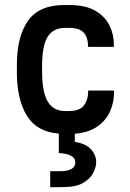

<svg xmlns="http://www.w3.org/2000/svg" viewBox="-20 -533 523 773"><path d="M182.1 220.7V156.2H222.7Q283.2 156.2 283.2 120.1Q283.2 87.4 216.8 83V4.9Q127.9 -2 87.9 -67.6Q47.9 -133.3 47.9 -242.2V-270.5Q47.9 -385.3 92.5 -449Q137.2 -512.7 237.3 -512.7H261.2Q323.2 -512.7 362.3 -490.5Q401.4 -468.3 419.9 -431.9Q438.5 -395.5 438.5 -352.5V-344.2H334.5V-347.7Q334.5 -380.9 317.6 -400.9Q300.8 -420.9 255.9 -420.9H242.2Q195.3 -420.9 172.4 -385.7Q149.4 -350.6 149.4 -265.1V-247.1Q149.4 -161.6 172.4 -123.8Q195.3 -85.9 242.2 -85.9H256.3Q301.3 -85.9 318.1 -108.9Q335 -131.8 335 -165V-168.5H439V-160.2Q439 -119.6 422.4 -83.3Q405.8 -46.9 370.8 -22.9Q335.9 1 281.2 5.4V38.1Q326.2 45.4 346.7 68.4Q367.2 91.3 367.2 120.1Q367.2 139.2 355.5 162.6Q343.8 186 315.2 203.1Q286.6 220.2 235.4 220.2Q229 220.2 215.8 220.5Q202.6 220.7 182.1 220.7Z"/></svg>

Font: Kay Pho Du
Style: Bold
Weight: 700
Designer: Victor Gaultney, Khu Oo Reh
Foundry: SIL International
Version: Version 3.000